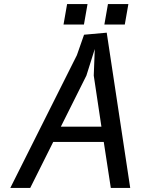

<svg xmlns="http://www.w3.org/2000/svg" viewBox="-20 -920 690 940"><path d="M30.5 0 356.5 -650 391.5 -750 502.5 -760 617.5 0H522.5L488 -225H240.5L128 0ZM444 -680 403 -550 278 -300H476.5L439 -550ZM308.5 -900H408.5L391 -800H291ZM508.5 -900H608.5L591 -800H491Z"/></svg>

Font: B612
Style: Italic
Weight: 400
Italic angle: -10°
Designer: Nicolas Chauveau, Thomas Paillot, Jonathan Favre-Lamarine, Jean-Luc Vinot
Foundry: AIRBUS
Version: Version 1.008